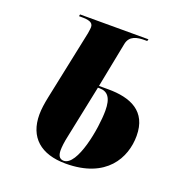

<svg xmlns="http://www.w3.org/2000/svg" viewBox="-129 -831 918 955"><g transform="rotate(20 330.0 -353.0)"><path d="M320 8C535 8 605 -126 605 -242C605 -373 511 -412 393 -412H344L391 -651C400 -697 440 -704 481 -704H493L496 -714H134L132 -704H143C182 -704 207 -699 207 -673C207 -668 206 -659 203 -640L126 -272C119 -238 114 -206 114 -177C114 -57 188 8 320 8ZM306 -2C282 -2 274 -21 274 -47C274 -63 277 -91 284 -122L342 -402H351C394 -402 416 -374 416 -307C416 -213 378 -2 306 -2Z"/></g></svg>

Font: Noto Serif Display SemiCondensed Black
Style: Italic
Weight: 900
Width: 4
Italic angle: -12°
Designer: Monotype Design Team
Foundry: Monotype Imaging Inc.
Version: Version 2.009